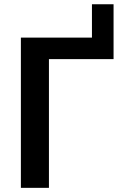

<svg xmlns="http://www.w3.org/2000/svg" viewBox="-20 -904 582 924"><path d="M526.5 -619.5H215.5V0H80.5V-723H422.5V-883.5H526.5Z"/></svg>

Font: Lato
Style: Bold
Weight: 700
Designer: Lukasz Dziedzic
Foundry: tyPoland Lukasz Dziedzic
Version: Version 2.007; 2014-02-27